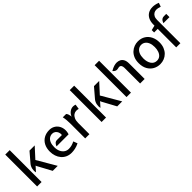

<svg xmlns="http://www.w3.org/2000/svg" viewBox="242 -1990 3228 3228"><g transform="rotate(-45 1855.5 -376.0)"><path d="M451.5 0 318.5 -246 309.5 -266.5 297 -251.5 235 -182Q224 -222.5 233.8 -268.5Q243.5 -314.5 273 -350L416 -517H540L374.5 -336L570.5 0ZM80.5 0V-758H186V0Z M893.5 11Q835 11 788.8 -10.5Q742.5 -32 710.5 -70Q678.5 -108 662 -157.8Q645.5 -207.5 645.5 -264Q645.5 -345.5 676.8 -404.8Q708 -464 764.2 -496Q820.5 -528 895 -528Q947.5 -528 988.8 -505.5Q1030 -483 1055.5 -443.5Q1081 -404 1086.8 -353.2Q1092.5 -302.5 1074.5 -246H787.5Q798 -276 817.8 -296.5Q837.5 -317 870.5 -317H987Q991.5 -353.5 979.2 -383.2Q967 -413 942.5 -431Q918 -449 886 -449Q848 -449 817.2 -428.2Q786.5 -407.5 768.8 -366.2Q751 -325 751 -264.5Q751 -206 770.8 -162Q790.5 -118 825.5 -93.8Q860.5 -69.5 905 -69.5Q939.5 -69.5 971.2 -77.2Q1003 -85 1046 -106L1073.5 -32.5Q1024 -8 978.2 1.5Q932.5 11 893.5 11Z M1223.5 0V-355.5Q1223.5 -396.5 1219.8 -439.2Q1216 -482 1207.5 -517H1286.5Q1300.5 -503 1308 -483Q1315.5 -463 1319.5 -438.5L1320 -419L1328.5 -438.5Q1348.5 -477.5 1383.8 -501.2Q1419 -525 1457.5 -525Q1470 -525 1483 -522.8Q1496 -520.5 1510.5 -515.5L1497.5 -428Q1481 -432.5 1468.8 -434Q1456.5 -435.5 1446.5 -435.5Q1414.5 -435.5 1386.5 -417Q1358.5 -398.5 1341 -361Q1323.5 -323.5 1323.5 -266.5V0Z M1984.5 0 1851.5 -246 1842.5 -266.5 1830 -251.5 1768 -182Q1757 -222.5 1766.8 -268.5Q1776.5 -314.5 1806 -350L1949 -517H2073L1907.5 -336L2103.5 0ZM1613.5 0V-758H1719V0Z M2206 0V-758H2311.5V0ZM2529 0V-373.5Q2529 -405.5 2516.2 -426Q2503.5 -446.5 2476 -446.5Q2465 -446.5 2457.8 -444.2Q2450.5 -442 2437 -439.5Q2409.5 -434 2387.8 -444.2Q2366 -454.5 2346.5 -477.5Q2399 -508 2434.2 -518Q2469.5 -528 2497 -528Q2534 -528 2566 -512.5Q2598 -497 2617.2 -462Q2636.5 -427 2636.5 -367V0Z M3001 11Q2933.5 11 2877 -20.2Q2820.5 -51.5 2786.8 -111.8Q2753 -172 2753 -259Q2753 -328 2775 -378.8Q2797 -429.5 2833.2 -462.5Q2869.5 -495.5 2913.5 -511.8Q2957.5 -528 3001 -528Q3078.5 -528 3134.2 -492.5Q3190 -457 3219.8 -396Q3249.5 -335 3249.5 -259Q3249.5 -194.5 3229.2 -144.2Q3209 -94 3174.2 -59.2Q3139.5 -24.5 3094.8 -6.8Q3050 11 3001 11ZM3001 -69.5Q3047 -69.5 3077.2 -95.2Q3107.5 -121 3122.2 -164.2Q3137 -207.5 3137 -259Q3137 -320.5 3119 -362.5Q3101 -404.5 3070.2 -426Q3039.5 -447.5 3001 -447.5Q2963 -447.5 2932.2 -426Q2901.5 -404.5 2883.2 -362.5Q2865 -320.5 2865 -259Q2865 -175.5 2901 -122.5Q2937 -69.5 3001 -69.5Z M3387.5 0V-440H3302V-496.5L3387.5 -517V-545Q3387.5 -611 3411 -660Q3434.5 -709 3479.2 -736Q3524 -763 3586.5 -763Q3611.5 -763 3643.2 -757.2Q3675 -751.5 3711 -736L3687 -667.5Q3656.5 -678.5 3635.8 -682Q3615 -685.5 3599 -685.5Q3569.5 -685.5 3543.8 -671.2Q3518 -657 3502.2 -627.5Q3486.5 -598 3486.5 -552.5V0ZM3522 -440Q3529 -459.5 3540 -477.2Q3551 -495 3568.5 -506Q3586 -517 3611 -517H3667V-440Z"/></g></svg>

Font: Expletus Sans Medium
Style: Regular
Weight: 500
Version: Version 7.500